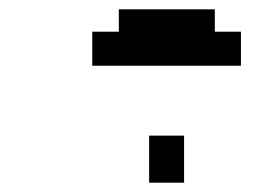

<svg xmlns="http://www.w3.org/2000/svg" viewBox="-20 -422 600 412"><path d="M178 -281V-354H235V-402H441V-354H497V-281ZM300 -30V-131H375V-30Z"/></svg>

Font: TitilliumWebItalic
Style: Italic
Weight: 400
Italic angle: -13°
Version: Version 1.001;PS 57.000;hotconv 1.0.70;makeotf.lib2.5.55311